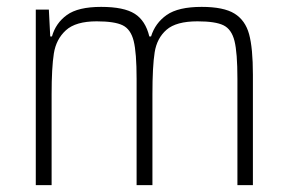

<svg xmlns="http://www.w3.org/2000/svg" viewBox="-20 -538 838 558"><path d="M84 -510H122L126 -432H131Q142 -471 174.5 -494.5Q207 -518 274 -518Q340 -518 371.5 -498Q403 -478 414 -432H419Q431 -471 464.5 -494.5Q498 -518 566 -518Q630 -518 661.5 -498.5Q693 -479 704 -438.5Q715 -398 715 -321V0H670V-309Q670 -385 661.5 -419Q653 -453 629.5 -464.5Q606 -476 554 -476Q492 -476 464 -451.5Q436 -427 429.5 -386Q423 -345 423 -264V0H377V-309Q377 -385 368.5 -419Q360 -453 336.5 -464.5Q313 -476 261 -476Q200 -476 171.5 -450Q143 -424 136.5 -382.5Q130 -341 130 -264V0H84Z"/></svg>

Font: Saira Semi Condensed ExtraLight
Style: Regular
Weight: 200
Width: 4
Designer: Hector Gatti with collaboration of the Omnibus-Type team
Foundry: Omnibus-Type
Version: Version 1.001; ttfautohint (v1.8)